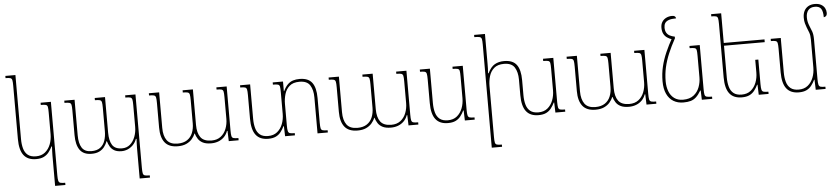

<svg xmlns="http://www.w3.org/2000/svg" viewBox="-53 -1119 7553 1728"><g transform="rotate(-5 3723.5 -255.0)"><path d="M385 265V-10Q385 -31 386 -51Q387 -71 388 -91H383Q369 -62 350.5 -39Q332 -16 305 -3Q278 10 236 10Q161 10 124.5 -37.5Q88 -85 88 -184V-666Q88 -701 84.5 -716.5Q81 -732 68 -736Q55 -740 25 -740V-760H116V-181Q116 -134 126.5 -96Q137 -58 163.5 -36.5Q190 -15 237 -15Q287 -15 319.5 -41.5Q352 -68 368.5 -110.5Q385 -153 385 -202V-398Q385 -433 382 -448.5Q379 -464 365.5 -468Q352 -472 320 -472V-492H413V171Q413 205 417 221Q421 237 434.5 241Q448 245 478 245V265Z M1084 -492H1177V171Q1177 205 1180.5 221Q1184 237 1198 241Q1212 245 1242 245V265H1149V-10Q1149 -31 1150 -51.5Q1151 -72 1152 -93H1146Q1134 -60 1112 -38Q1090 -16 1063.5 -5Q1037 6 1009 6Q969 6 944 -8Q919 -22 905.5 -45Q892 -68 884 -95H881Q871 -68 853.5 -45Q836 -22 808 -8Q780 6 738 6Q665 6 632 -40.5Q599 -87 599 -175V-398Q599 -433 595.5 -448.5Q592 -464 578.5 -468Q565 -472 534 -472V-492H627V-171Q627 -98 652.5 -58Q678 -18 738 -18Q789 -18 818.5 -40.5Q848 -63 861 -101.5Q874 -140 874 -187V-398Q874 -433 870.5 -448.5Q867 -464 853.5 -468Q840 -472 809 -472V-492H902V-171Q902 -98 927 -58.5Q952 -19 1015 -19Q1058 -19 1087.5 -44.5Q1117 -70 1133 -112Q1149 -154 1149 -202V-398Q1149 -433 1145.5 -448.5Q1142 -464 1128.5 -468Q1115 -472 1084 -472Z M1908 -492H2001V-94Q2001 -60 2004.5 -44Q2008 -28 2022 -24Q2036 -20 2066 -20V0H1977L1974 -93H1969Q1957 -60 1934.5 -38Q1912 -16 1882.5 -5Q1853 6 1818 6Q1772 6 1744 -8Q1716 -22 1701 -45Q1686 -68 1678 -95H1675Q1665 -68 1644.5 -45Q1624 -22 1593 -8Q1562 6 1517 6Q1437 6 1400 -40.5Q1363 -87 1363 -175V-398Q1363 -433 1359.5 -448.5Q1356 -464 1342.5 -468Q1329 -472 1298 -472V-492H1391V-171Q1391 -98 1420.5 -58Q1450 -18 1517 -18Q1570 -18 1603.5 -40.5Q1637 -63 1652.5 -101.5Q1668 -140 1668 -187V-398Q1668 -433 1664.5 -448.5Q1661 -464 1647.5 -468Q1634 -472 1603 -472V-492H1696V-171Q1696 -98 1725 -58.5Q1754 -19 1824 -19Q1874 -19 1907 -44.5Q1940 -70 1956.5 -112Q1973 -154 1973 -202V-398Q1973 -433 1969.5 -448.5Q1966 -464 1952.5 -468Q1939 -472 1908 -472Z M2807 -94Q2807 -59 2810.5 -43.5Q2814 -28 2828 -24Q2842 -20 2872 -20V0H2779V-325Q2779 -392 2752.5 -434.5Q2726 -477 2657 -477Q2599 -477 2567 -449Q2535 -421 2522.5 -378Q2510 -335 2510 -290V-94Q2510 -60 2514 -44Q2518 -28 2531.5 -24Q2545 -20 2575 -20V0H2486L2483 -91H2479Q2465 -62 2447 -39Q2429 -16 2402 -3Q2375 10 2333 10Q2258 10 2221.5 -37.5Q2185 -85 2185 -184V-398Q2185 -433 2181.5 -448.5Q2178 -464 2165 -468Q2152 -472 2122 -472V-492H2213V-181Q2213 -134 2223.5 -96Q2234 -58 2260.5 -36.5Q2287 -15 2334 -15Q2384 -15 2416.5 -41.5Q2449 -68 2465.5 -110.5Q2482 -153 2482 -202V-398Q2482 -433 2479 -448.5Q2476 -464 2462.5 -468Q2449 -472 2417 -472V-492H2510V-405H2513Q2531 -443 2552.5 -464Q2574 -485 2600.5 -493.5Q2627 -502 2660 -502Q2738 -502 2772.5 -456.5Q2807 -411 2807 -317Z M3532 -492H3625V-94Q3625 -60 3628.5 -44Q3632 -28 3646 -24Q3660 -20 3690 -20V0H3601L3598 -93H3593Q3581 -60 3558.5 -38Q3536 -16 3506.5 -5Q3477 6 3442 6Q3396 6 3368 -8Q3340 -22 3325 -45Q3310 -68 3302 -95H3299Q3289 -68 3268.5 -45Q3248 -22 3217 -8Q3186 6 3141 6Q3061 6 3024 -40.5Q2987 -87 2987 -175V-398Q2987 -433 2983.5 -448.5Q2980 -464 2966.5 -468Q2953 -472 2922 -472V-492H3015V-171Q3015 -98 3044.5 -58Q3074 -18 3141 -18Q3194 -18 3227.5 -40.5Q3261 -63 3276.5 -101.5Q3292 -140 3292 -187V-398Q3292 -433 3288.5 -448.5Q3285 -464 3271.5 -468Q3258 -472 3227 -472V-492H3320V-171Q3320 -98 3349 -58.5Q3378 -19 3448 -19Q3498 -19 3531 -44.5Q3564 -70 3580.5 -112Q3597 -154 3597 -202V-398Q3597 -433 3593.5 -448.5Q3590 -464 3576.5 -468Q3563 -472 3532 -472Z M3957 10Q3882 10 3845.5 -37.5Q3809 -85 3809 -184V-398Q3809 -433 3805.5 -448.5Q3802 -464 3789 -468Q3776 -472 3746 -472V-492H3837V-181Q3837 -134 3847.5 -96Q3858 -58 3884.5 -36.5Q3911 -15 3958 -15Q4008 -15 4040.5 -41.5Q4073 -68 4089.5 -110.5Q4106 -153 4106 -202V-398Q4106 -433 4103 -448.5Q4100 -464 4086.5 -468Q4073 -472 4041 -472V-492H4134V-94Q4134 -60 4138 -44Q4142 -28 4155.5 -24Q4169 -20 4199 -20V0H4110L4107 -91H4103Q4089 -62 4071 -39Q4053 -16 4026 -3Q3999 10 3957 10Z M4952 -94Q4952 -60 4955.5 -44Q4959 -28 4973 -24Q4987 -20 5017 -20V0H4928L4925 -91H4921Q4907 -62 4889 -39Q4871 -16 4844 -3Q4817 10 4775 10Q4700 10 4663.5 -37.5Q4627 -85 4627 -184V-325Q4627 -392 4600.5 -434.5Q4574 -477 4505 -477Q4447 -477 4415 -449Q4383 -421 4370.5 -378Q4358 -335 4358 -290V171Q4358 206 4361.5 221.5Q4365 237 4379 241Q4393 245 4423 245V265H4330V-666Q4330 -701 4326.5 -716.5Q4323 -732 4308 -736Q4293 -740 4260 -740V-760H4358V-490Q4358 -469 4357.5 -447.5Q4357 -426 4355 -405H4360Q4387 -461 4423 -481.5Q4459 -502 4508 -502Q4586 -502 4620.5 -456.5Q4655 -411 4655 -317V-181Q4655 -134 4665.5 -96Q4676 -58 4702.5 -36.5Q4729 -15 4776 -15Q4826 -15 4858.5 -41.5Q4891 -68 4907.5 -110.5Q4924 -153 4924 -202V-398Q4924 -433 4921 -448.5Q4918 -464 4904.5 -468Q4891 -472 4859 -472V-492H4952Z M5682 -492H5775V-94Q5775 -60 5778.5 -44Q5782 -28 5796 -24Q5810 -20 5840 -20V0H5751L5748 -93H5743Q5731 -60 5708.5 -38Q5686 -16 5656.5 -5Q5627 6 5592 6Q5546 6 5518 -8Q5490 -22 5475 -45Q5460 -68 5452 -95H5449Q5439 -68 5418.5 -45Q5398 -22 5367 -8Q5336 6 5291 6Q5211 6 5174 -40.5Q5137 -87 5137 -175V-398Q5137 -433 5133.5 -448.5Q5130 -464 5116.5 -468Q5103 -472 5072 -472V-492H5165V-171Q5165 -98 5194.5 -58Q5224 -18 5291 -18Q5344 -18 5377.5 -40.5Q5411 -63 5426.5 -101.5Q5442 -140 5442 -187V-398Q5442 -433 5438.5 -448.5Q5435 -464 5421.5 -468Q5408 -472 5377 -472V-492H5470V-171Q5470 -98 5499 -58.5Q5528 -19 5598 -19Q5648 -19 5681 -44.5Q5714 -70 5730.5 -112Q5747 -154 5747 -202V-398Q5747 -433 5743.5 -448.5Q5740 -464 5726.5 -468Q5713 -472 5682 -472Z M6084 10Q6033 10 5994.5 -13Q5956 -36 5934.5 -82Q5913 -128 5913 -196Q5913 -265 5928 -328Q5943 -391 5970.5 -454Q5998 -517 6035 -582L6058 -572Q6020 -503 5994 -441Q5968 -379 5954.5 -319Q5941 -259 5941 -194Q5941 -144 5956.5 -103Q5972 -62 6004 -38.5Q6036 -15 6083 -15Q6143 -15 6179 -43Q6215 -71 6231 -114.5Q6247 -158 6247 -202V-398Q6247 -433 6244 -448.5Q6241 -464 6227.5 -468Q6214 -472 6182 -472V-492H6275V-94Q6275 -60 6278.5 -44Q6282 -28 6297 -24Q6312 -20 6345 -20V0H6251L6248 -84H6244Q6222 -47 6200 -26.5Q6178 -6 6150.5 2Q6123 10 6084 10ZM6058 -587V-572L6035 -564Q6007 -573 5987 -587Q5967 -601 5956 -623Q5945 -645 5945 -678Q5945 -708 5958.5 -729.5Q5972 -751 5996 -763Q6020 -775 6049 -775Q6066 -775 6074 -769Q6082 -763 6084 -750Q6041 -750 6017 -741Q5993 -732 5983 -716Q5973 -700 5973 -677Q5973 -648 5983.5 -630Q5994 -612 6013 -602Q6032 -592 6058 -587Z M6789 -316V-94Q6789 -60 6793 -44Q6797 -28 6810.5 -24Q6824 -20 6854 -20V0H6765L6762 -91H6758Q6744 -62 6726 -39Q6708 -16 6681 -3Q6654 10 6612 10Q6537 10 6500.5 -37.5Q6464 -85 6464 -184V-666Q6464 -701 6460.5 -716.5Q6457 -732 6444 -736Q6431 -740 6401 -740V-760H6492V-181Q6492 -134 6502.5 -96Q6513 -58 6539.5 -36.5Q6566 -15 6613 -15Q6663 -15 6695.5 -41.5Q6728 -68 6744.5 -110.5Q6761 -153 6761 -202V-316ZM6480 -467V-492H6860V-467Z M7304 -94Q7304 -60 7308 -44Q7312 -28 7325.5 -24Q7339 -20 7369 -20V0H7280L7277 -91H7273Q7259 -62 7241 -39Q7223 -16 7196 -3Q7169 10 7127 10Q7052 10 7015.5 -37.5Q6979 -85 6979 -184V-398Q6979 -433 6975.5 -448.5Q6972 -464 6959 -468Q6946 -472 6916 -472V-492H7007V-181Q7007 -134 7017.5 -96Q7028 -58 7054.5 -36.5Q7081 -15 7128 -15Q7178 -15 7210.5 -41.5Q7243 -68 7259.5 -110.5Q7276 -153 7276 -202V-453Q7276 -492 7267 -517Q7258 -542 7248 -565Q7241 -583 7235 -604.5Q7229 -626 7229 -656Q7229 -690 7241.5 -715.5Q7254 -741 7278.5 -755.5Q7303 -770 7338 -770Q7373 -770 7395.5 -757Q7418 -744 7428.5 -724Q7439 -704 7439 -682Q7439 -671 7436 -663Q7433 -655 7426.5 -650.5Q7420 -646 7409 -644Q7409 -697 7393 -721Q7377 -745 7337 -745Q7297 -745 7277 -721Q7257 -697 7257 -656Q7257 -632 7261.5 -613.5Q7266 -595 7273 -578Q7284 -553 7294 -525.5Q7304 -498 7304 -453Z"/></g></svg>

Font: Noto Serif Armenian Thin
Style: Regular
Weight: 250
Version: Version 2.007